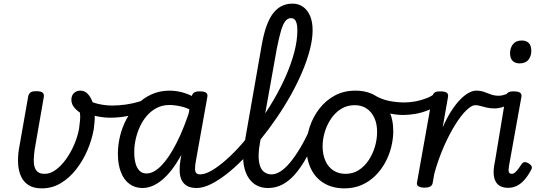

<svg xmlns="http://www.w3.org/2000/svg" viewBox="-20 -1018 2968 1057"><path d="M210 19Q167 19 139.5 2.5Q112 -14 97.5 -43.5Q83 -73 80 -112Q77 -151 84 -196L135 -486Q137 -499 146 -507.5Q155 -516 179 -516Q208 -516 216 -506.5Q224 -497 221 -483L171 -196Q167 -167 166 -143Q165 -119 170 -100.5Q175 -82 188 -71.5Q201 -61 226 -61Q257 -61 287 -83Q317 -105 343 -141Q369 -177 388 -221Q407 -265 415 -308Q418 -332 420.5 -354Q423 -376 420 -398Q396 -415 384.5 -432Q373 -449 373 -469Q373 -492 387 -505.5Q401 -519 422 -519Q451 -519 471 -492Q491 -465 498 -421Q501 -404 501.5 -385.5Q502 -367 500.5 -347Q499 -327 496 -306Q486 -249 461.5 -191.5Q437 -134 399.5 -86Q362 -38 314.5 -9.5Q267 19 210 19Z M588 -370Q548 -370 509 -379Q470 -388 435 -409Q429 -413 429.5 -424Q430 -435 434.5 -447.5Q439 -460 445.5 -467Q452 -474 459 -470Q485 -454 522.5 -445.5Q560 -437 599 -437Q634 -437 673 -442.5Q712 -448 747.5 -459Q783 -470 809 -486Q817 -491 819.5 -477.5Q822 -464 820.5 -447.5Q819 -431 811 -426Q762 -398 704 -384Q646 -370 588 -370Z M764 17Q723 17 692.5 -5.5Q662 -28 645.5 -70.5Q629 -113 629 -171Q629 -220 641 -269.5Q653 -319 677 -363.5Q701 -408 735 -443Q769 -478 814 -498.5Q859 -519 914 -519Q955 -519 996 -506Q1037 -493 1074 -467L1064 -393Q1019 -422 981 -431Q943 -440 912 -440Q876 -440 845.5 -425Q815 -410 791.5 -384Q768 -358 752 -324.5Q736 -291 727.5 -254Q719 -217 719 -181Q719 -146 726 -119.5Q733 -93 748 -78Q763 -63 787 -63Q826 -63 868.5 -106.5Q911 -150 952.5 -232Q994 -314 1030 -427L1060 -372Q1023 -245 974.5 -158.5Q926 -72 872.5 -27.5Q819 17 764 17ZM1063 17Q1029 17 1009 5Q989 -7 979.5 -27.5Q970 -48 969 -75.5Q968 -103 973 -135L1035 -486Q1039 -503 1049 -509Q1059 -515 1079 -515Q1106 -515 1115.5 -507Q1125 -499 1121 -482L1060 -141Q1051 -94 1055 -76Q1059 -58 1081 -58Q1095 -58 1102 -46.5Q1109 -35 1107 -20.5Q1105 -6 1094.5 5.5Q1084 17 1063 17Z M1063 17Q1044 17 1037.5 5.5Q1031 -6 1035 -20.5Q1039 -35 1051 -46.5Q1063 -58 1082 -58Q1109 -58 1146 -79.5Q1183 -101 1226 -139Q1269 -177 1314 -228.5Q1359 -280 1403 -340.5Q1447 -401 1485.5 -466.5Q1524 -532 1553.5 -599Q1583 -666 1600 -730.5Q1617 -795 1617 -852Q1617 -871 1629.5 -880.5Q1642 -890 1659 -890Q1676 -890 1688.5 -880.5Q1701 -871 1701 -852Q1701 -803 1686 -745Q1671 -687 1644.5 -624Q1618 -561 1582 -496.5Q1546 -432 1503 -369Q1460 -306 1413.5 -249Q1367 -192 1320 -143.5Q1273 -95 1226.5 -59Q1180 -23 1138.5 -3Q1097 17 1063 17Z M1456 17Q1403 17 1369 -14.5Q1335 -46 1323.5 -102.5Q1312 -159 1327 -235L1421 -771Q1442 -890 1483 -944Q1524 -998 1590 -998Q1624 -998 1649 -980Q1674 -962 1687.5 -929.5Q1701 -897 1701 -852Q1701 -833 1688.5 -824Q1676 -815 1659 -815Q1642 -815 1629.5 -824Q1617 -833 1617 -852Q1617 -873 1613.5 -887.5Q1610 -902 1602.5 -910Q1595 -918 1581 -918Q1565 -918 1552 -903Q1539 -888 1528 -852Q1517 -816 1504 -751L1411 -231Q1400 -169 1405.5 -130.5Q1411 -92 1429.5 -75Q1448 -58 1475 -58Q1489 -58 1496 -46.5Q1503 -35 1501 -20.5Q1499 -6 1488 5.5Q1477 17 1456 17Z M1457 17Q1443 17 1436 5.5Q1429 -6 1430.5 -20.5Q1432 -35 1443 -46.5Q1454 -58 1475 -58Q1498 -58 1523.5 -74Q1549 -90 1575.5 -121.5Q1602 -153 1630 -199Q1658 -245 1686 -306Q1692 -319 1705.5 -319Q1719 -319 1729 -310Q1739 -301 1733 -287Q1701 -211 1669 -153.5Q1637 -96 1604 -58.5Q1571 -21 1534.5 -2Q1498 17 1457 17Z M1876 19Q1812 19 1764.5 -9Q1717 -37 1692 -88.5Q1667 -140 1667 -209Q1667 -265 1685 -319.5Q1703 -374 1738 -419.5Q1773 -465 1823 -492Q1873 -519 1937 -519Q2001 -519 2048 -490.5Q2095 -462 2120 -412Q2145 -362 2145 -297Q2145 -254 2134 -209Q2123 -164 2100.5 -123Q2078 -82 2045.5 -50Q2013 -18 1970.5 0.5Q1928 19 1876 19ZM1882 -61Q1923 -61 1955 -81.5Q1987 -102 2009.5 -136Q2032 -170 2044 -210.5Q2056 -251 2056 -292Q2056 -337 2040.5 -370Q2025 -403 1997.5 -421Q1970 -439 1933 -439Q1891 -439 1858 -418.5Q1825 -398 1802.5 -364.5Q1780 -331 1768 -291.5Q1756 -252 1756 -213Q1756 -167 1771.5 -132.5Q1787 -98 1815.5 -79.5Q1844 -61 1882 -61Z M2199 -385Q2161 -385 2115.5 -395.5Q2070 -406 2015 -439Q2005 -444 2003.5 -455.5Q2002 -467 2007 -478.5Q2012 -490 2021 -495Q2030 -500 2041 -494Q2080 -471 2122 -462.5Q2164 -454 2206 -454Q2236 -454 2268 -460Q2300 -466 2329 -477.5Q2358 -489 2377 -506Q2387 -514 2396.5 -510Q2406 -506 2413 -496Q2420 -486 2419.5 -474Q2419 -462 2409 -454Q2376 -427 2339 -412Q2302 -397 2266 -391Q2230 -385 2199 -385Z M2316 15Q2297 15 2284.5 8Q2272 1 2276 -15L2360 -486Q2364 -503 2373.5 -509Q2383 -515 2403 -515Q2430 -515 2440 -507Q2450 -499 2446 -482L2417 -317Q2440 -369 2464.5 -407Q2489 -445 2513.5 -470Q2538 -495 2560.5 -507Q2583 -519 2602 -519Q2621 -519 2629 -507Q2637 -495 2636 -479Q2635 -463 2625 -451Q2615 -439 2596 -439Q2577 -439 2548.5 -412Q2520 -385 2488 -334.5Q2456 -284 2425 -214.5Q2394 -145 2371 -62L2362 -11Q2360 2 2349 8.5Q2338 15 2316 15Z M2704 -421Q2680 -421 2660.5 -425.5Q2641 -430 2625.5 -434.5Q2610 -439 2597 -439Q2578 -439 2569.5 -451Q2561 -463 2562 -479Q2563 -495 2573 -507Q2583 -519 2602 -519Q2626 -519 2645 -512Q2664 -505 2683 -498Q2702 -491 2725 -491Q2737 -491 2749 -494Q2761 -497 2774 -502Q2786 -509 2796 -500Q2806 -491 2806.5 -476.5Q2807 -462 2789 -450Q2759 -431 2739 -426Q2719 -421 2704 -421Z M2778 16Q2726 16 2707.5 -21Q2689 -58 2705 -130L2764 -486Q2768 -503 2777.5 -509Q2787 -515 2807 -515Q2834 -515 2844 -507Q2854 -499 2850 -482L2782 -104Q2778 -81 2781.5 -71Q2785 -61 2798 -61Q2806 -61 2813 -66.5Q2820 -72 2829.5 -83.5Q2839 -95 2851 -114Q2857 -123 2865.5 -125Q2874 -127 2886 -121Q2901 -113 2906 -103.5Q2911 -94 2905 -85Q2888 -52 2868.5 -29.5Q2849 -7 2826.5 4.5Q2804 16 2778 16ZM2840 -669Q2816 -669 2802 -683Q2788 -697 2788 -725Q2788 -754 2804 -774.5Q2820 -795 2853 -795Q2877 -795 2891 -781Q2905 -767 2905 -738Q2905 -709 2889 -689Q2873 -669 2840 -669Z"/></svg>

Font: Playwrite DE VA
Style: Regular
Weight: 400
Designer: Veronika Burian, José Scaglione
Foundry: TypeTogether
Version: Version 1.002